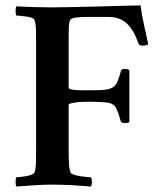

<svg xmlns="http://www.w3.org/2000/svg" viewBox="-20 -678 578 702"><path d="M172 -651Q195 -651 237.5 -652Q280 -653 327 -654Q374 -655 419.5 -656.5Q465 -658 494 -658Q499 -620 507 -585Q515 -550 522 -516Q520 -514 513 -512.5Q506 -511 501 -511Q489 -511 486 -519Q470 -567 444.5 -591.5Q419 -616 376 -616H293Q286 -616 276.5 -615.5Q267 -615 258.5 -614Q250 -613 244 -610.5Q238 -608 236 -604Q232 -594 231.5 -577.5Q231 -561 231 -540V-357Q231 -353 244 -350.5Q257 -348 274 -348H326Q353 -348 369 -350.5Q385 -353 395 -360.5Q405 -368 410.5 -382Q416 -396 422 -418Q424 -426 435 -426Q448 -426 453 -421V-232Q449 -228 436 -228Q423 -228 421 -236Q416 -255 411.5 -266.5Q407 -278 403.5 -284.5Q400 -291 396 -293.5Q392 -296 389 -298Q380 -303 355.5 -304.5Q331 -306 302 -306Q292 -306 279.5 -305.5Q267 -305 256.5 -303.5Q246 -302 238.5 -300Q231 -298 231 -294V-133Q231 -104 232 -82.5Q233 -61 238 -47Q240 -43 250 -39.5Q260 -36 272 -34Q284 -32 296 -31Q308 -30 312 -30Q316 -25 316 -13Q316 -1 312 4Q297 3 279 1.5Q261 0 242 -1Q223 -2 204.5 -2.5Q186 -3 171 -3Q139 -3 104 -0.5Q69 2 40 4Q37 -1 37 -13Q37 -25 40 -30Q45 -30 55 -31Q65 -32 76 -34Q87 -36 95.5 -39.5Q104 -43 106 -47Q111 -61 111.5 -82.5Q112 -104 112 -133V-520Q112 -548 111.5 -569.5Q111 -591 106 -605Q104 -610 95.5 -613Q87 -616 76 -617.5Q65 -619 55 -620Q45 -621 40 -621Q37 -626 37 -638Q37 -650 40 -655Q72 -653 107 -652Q142 -651 172 -651Z"/></svg>

Font: Vermiglione SemiBold
Style: Regular
Weight: 600
Version: Version 1.000